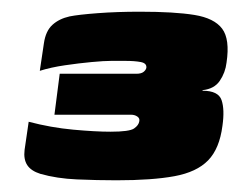

<svg xmlns="http://www.w3.org/2000/svg" viewBox="-20 -546 409 328"><path d="M179 -238Q146 -238 111.5 -239.5Q77 -241 49 -249Q33 -254 26.5 -264Q20 -274 22 -290L29 -338Q67 -328 105 -324.5Q143 -321 169 -321Q201 -321 209 -326.5Q217 -332 218 -339Q219 -344 214.5 -347Q210 -350 204 -350H73L82 -420H213Q221 -420 225 -423Q229 -426 230 -430Q231 -438 220.5 -440Q210 -442 194 -442Q188 -442 182 -442Q176 -442 170 -442Q158 -442 136.5 -440Q115 -438 91 -434.5Q67 -431 48 -425L55 -472Q58 -493 69.5 -503.5Q81 -514 99 -518Q114 -521 147 -523.5Q180 -526 219 -526Q278 -526 312 -520.5Q346 -515 359.5 -497Q373 -479 367 -439Q365 -422 355.5 -408Q346 -394 326 -392V-391Q353 -391 358.5 -375Q364 -359 360 -331Q355 -292 335.5 -272Q316 -252 278 -245Q240 -238 179 -238Z"/></svg>

Font: Genos Black
Style: Italic
Weight: 900
Italic angle: -8°
Version: Version 1.010